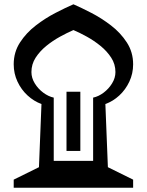

<svg xmlns="http://www.w3.org/2000/svg" viewBox="-20 -875 684 895"><path d="M43.9 0V-37.6L161.6 -95.7L173.3 -390.1Q138.2 -402.8 108.6 -429.9Q79.1 -457 61.5 -494.6Q43.9 -532.2 43.9 -575.2Q43.9 -631.8 73.2 -677Q102.5 -722.2 147 -756.3Q191.4 -790.5 238.8 -814.9Q286.1 -839.4 322.3 -855Q358.4 -839.4 405.8 -814.9Q453.1 -790.5 497.6 -756.3Q542 -722.2 571.3 -677Q600.6 -631.8 600.6 -575.2Q600.6 -532.2 583 -494.6Q565.4 -457 536.1 -429.9Q506.8 -402.8 471.2 -390.1L482.9 -95.7L600.6 -37.6V0ZM414.1 -125V-419.9Q439.5 -425.3 463.1 -443.1Q486.8 -460.9 502.4 -486.3Q518.1 -511.7 518.1 -539.1Q518.1 -575.7 498.5 -606Q479 -636.2 448.7 -660.9Q418.5 -685.5 384.8 -704.1Q351.1 -722.7 322.3 -734.9Q293.9 -722.7 260 -704.1Q226.1 -685.5 195.8 -660.9Q165.5 -636.2 146 -606Q126.5 -575.7 126.5 -539.1Q126.5 -511.7 142.1 -486.3Q157.7 -460.9 181.6 -443.1Q205.6 -425.3 230.5 -419.9V-125ZM290 -447.3H354.5V-171.4H290Z"/></svg>

Font: Pinar-DS3-FD Black
Style: Regular
Weight: 900
Designer: Amin Abedi
Version: Version 3.000